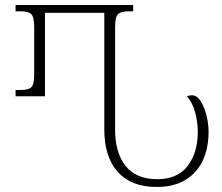

<svg xmlns="http://www.w3.org/2000/svg" viewBox="-20 -734 883 764"><path d="M604 10Q502 10 448.5 -50Q395 -110 395 -220V-683H159V-351H42V-376H63Q93 -376 104.5 -387Q116 -398 116 -437V-627Q116 -666 104.5 -677.5Q93 -689 63 -689H42V-714H510V-689H491Q461 -689 449.5 -677.5Q438 -666 438 -627V-218Q438 -126 480 -73.5Q522 -21 606 -21Q686 -21 726.5 -73.5Q767 -126 767 -210Q767 -246 757 -285Q747 -324 724 -351Q734 -355 744 -355Q760 -355 772.5 -339.5Q785 -324 793.5 -301Q802 -278 806 -254Q810 -230 810 -211Q810 -107 755.5 -48.5Q701 10 604 10Z"/></svg>

Font: Noto Serif Georgian SemiCondensed ExtraLight
Style: Regular
Weight: 200
Width: 4
Designer: Monotype Design Team, Akaki Razmadze
Foundry: Google LLC
Version: Version 2.003; ttfautohint (v1.8.4.7-5d5b)